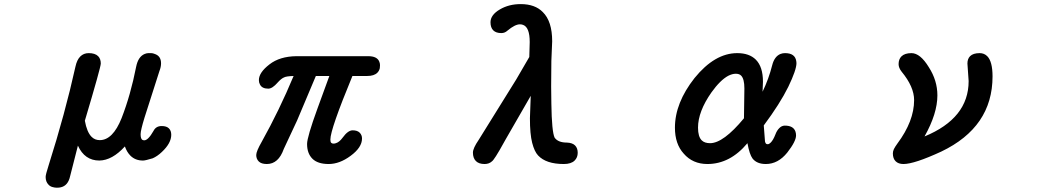

<svg xmlns="http://www.w3.org/2000/svg" viewBox="-20 -752 5040 918"><path d="M455.1 15.6Q384.8 15.6 352.5 -55.7L315.4 89.8Q305.7 135.7 270.5 143.6Q262.7 145.5 252 145.5Q241.2 145.5 230 142.1Q218.8 138.7 211.9 130.9Q198.2 117.2 198.2 93.8Q198.2 83 212.9 37.1Q291 -209 340.8 -433.6Q347.7 -465.8 363.8 -481.9Q379.9 -498 404.3 -498Q434.6 -498 449.2 -483.4Q461.9 -470.7 461.9 -448.2Q461.9 -430.7 385.7 -174.8Q395.5 -120.1 418 -97.7Q433.6 -82 457 -82Q519.5 -82 561.5 -187.5Q604.5 -297.9 630.9 -432.6Q640.6 -481.4 671.9 -494.1Q681.6 -498 689.5 -498Q697.3 -498 700.7 -498Q704.1 -498 707.5 -497.6Q710.9 -497.1 713.9 -496.1Q716.8 -495.1 719.7 -494.1Q722.7 -493.2 724.6 -492.2Q750 -481.4 750 -449.2Q750 -431.6 742.2 -412.1L670.9 -189.5Q652.3 -128.9 652.3 -110.4Q652.3 -87.9 661.1 -83Q665 -81.1 670.9 -81.1Q679.7 -82 689.5 -91.8Q701.2 -103.5 713.9 -126Q725.6 -149.4 752.9 -149.4Q776.4 -149.4 787.6 -138.2Q798.8 -127 798.8 -107.4Q798.8 -67.4 753.9 -25.4Q732.4 -4.9 710 4.9Q674.8 15.6 664.1 15.6Q663.1 15.6 663.1 15.6Q627 15.6 603.5 -7.8Q586.9 -24.4 577.1 -51.8Q516.6 14.6 455.1 15.6Z M1665 -388.7Q1559.6 -133.8 1559.6 -85Q1559.6 -73.2 1563.5 -69.3Q1567.4 -65.4 1574.2 -65.4Q1581.1 -65.4 1585.9 -67.4Q1602.5 -72.3 1618.2 -93.8Q1643.6 -128.9 1666 -128.9Q1688.5 -128.9 1699.7 -117.7Q1710.9 -106.4 1710.9 -89.8Q1710.9 -46.9 1656.2 -6.8Q1603.5 32.2 1551.3 32.2Q1499 32.2 1473.6 6.8Q1448.2 -18.6 1448.2 -63.5Q1448.2 -96.7 1498 -233.4L1554.7 -388.7H1490.2L1400.4 -175.8L1336.9 -40Q1311.5 32.2 1255.9 32.2Q1229.5 32.2 1217.3 20Q1205.1 7.8 1205.1 -10.7Q1205.1 -28.3 1231.4 -74.2Q1315.4 -224.6 1383.8 -388.7Q1348.6 -387.7 1337.9 -381.8Q1324.2 -376 1307.6 -357.4Q1282.2 -328.1 1262.7 -328.1Q1232.4 -328.1 1222.7 -348.6Q1217.8 -357.4 1217.8 -369.1Q1217.8 -405.3 1268.6 -444.3Q1317.4 -482.4 1397.5 -483.4H1740.2Q1784.2 -483.4 1793.9 -456.1Q1796.9 -448.2 1796.9 -440.4Q1796.9 -432.6 1795.9 -425.8Q1793 -413.1 1784.2 -404.3Q1768.6 -388.7 1735.4 -388.7Z M2241.2 -22.5Q2241.2 -43 2268.6 -83L2448.2 -372.1L2510.7 -479.5L2512.7 -550.8Q2512.7 -621.1 2481.4 -632.8Q2474.6 -635.7 2465.8 -635.7Q2442.4 -635.7 2406.2 -605.5Q2393.6 -593.8 2377 -593.8Q2351.6 -593.8 2338.4 -606.9Q2325.2 -620.1 2325.2 -645.5Q2325.2 -680.7 2370.1 -707Q2413.1 -732.4 2469.7 -732.4Q2538.1 -732.4 2575.2 -694.3Q2620.1 -650.4 2620.1 -554.7Q2620.1 -554.7 2616.2 -460.9L2615.2 -338.9L2616.2 -255.9Q2618.2 -122.1 2631.8 -93.8Q2648.4 -70.3 2690.4 -70.3Q2716.8 -69.3 2729.5 -56.6Q2742.2 -43.9 2742.2 -21.5Q2742.2 1 2727.5 15.6Q2710.9 32.2 2675.8 32.2Q2590.8 32.2 2552.7 -8.8Q2535.2 -27.3 2524.4 -69.3Q2513.7 -111.3 2513.7 -186.5Q2513.7 -186.5 2517.6 -293.9L2398.4 -86.9Q2363.3 -23.4 2351.6 -5.9Q2337.9 15.6 2332 19.5Q2318.4 32.2 2296.9 32.2Q2269.5 32.2 2255.4 18.1Q2241.2 3.9 2241.2 -22.5Z M3553.7 -67.4Q3470.7 32.2 3362.3 32.2Q3292 32.2 3249 -17.6Q3207 -63.5 3207 -141.6Q3207 -259.8 3300.8 -378.9Q3397.5 -498 3504.9 -498Q3562.5 -498 3593.8 -466.8Q3627.9 -432.6 3627.9 -361.3Q3627.9 -361.3 3626 -313.5Q3655.3 -374 3671.9 -439.5Q3682.6 -482.4 3711.9 -494.1Q3721.7 -498 3733.4 -498Q3781.2 -498 3787.1 -460Q3788.1 -455.1 3788.1 -450.2Q3788.1 -418 3749 -336.9Q3709 -255.9 3631.8 -152.3L3637.7 -75.2Q3639.6 -68.4 3642.1 -65.4Q3644.5 -62.5 3650.9 -62.5Q3657.2 -62.5 3665 -70.3Q3676.8 -82 3687.5 -109.4Q3694.3 -127.9 3706.1 -139.6Q3717.8 -151.4 3732.4 -151.4Q3773.4 -151.4 3783.2 -123Q3786.1 -114.3 3786.1 -104.5Q3786.1 -76.2 3744.1 -22.5Q3700.2 32.2 3641.6 32.2Q3598.6 32.2 3578.1 5.9Q3563.5 -13.7 3553.7 -67.4ZM3523.4 -390.6Q3514.6 -399.4 3498 -399.4Q3481.4 -399.4 3461.9 -389.6Q3423.8 -369.1 3381.8 -310.5Q3317.4 -218.8 3317.4 -141.6Q3317.4 -98.6 3335 -81.1Q3348.6 -67.4 3375 -67.4Q3438.5 -67.4 3537.1 -186.5L3539.1 -329.1Q3539.1 -375 3523.4 -390.6Z M4400.4 -99.6Q4611.3 -186.5 4611.3 -364.3L4605.5 -448.2Q4605.5 -470.7 4618.2 -483.4Q4632.8 -498 4664.1 -498Q4685.5 -498 4700.2 -483.4Q4725.6 -458 4725.6 -386.7Q4725.6 -144.5 4480.5 -27.3Q4351.6 32.2 4299.8 32.2Q4275.4 32.2 4262.2 19Q4249 5.9 4249 -18.6Q4249 -28.3 4253.9 -39.1Q4259.8 -50.8 4270.5 -65.4Q4350.6 -172.9 4350.6 -273.4Q4350.6 -336.9 4291 -409.2Q4276.4 -427.7 4276.4 -445.3Q4276.4 -468.8 4290 -482.4Q4305.7 -498 4337.9 -498Q4379.9 -498 4420.9 -430.7Q4461.9 -367.2 4461.9 -295.9Q4461.9 -209 4400.4 -99.6Z"/></svg>

Font: FakePearl
Style: SemiBold
Weight: 400
Version: Version 1.2